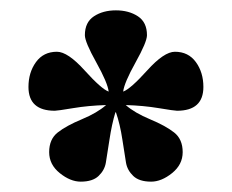

<svg xmlns="http://www.w3.org/2000/svg" viewBox="-20 -747 448 371"><path d="M204 -530H203Q196 -507 191.5 -477Q187 -447 184.5 -432.5Q182 -418 170.5 -407Q159 -396 136 -396Q116 -396 95.5 -412.5Q75 -429 75 -453Q75 -478 91.5 -491Q108 -504 138 -516.5Q168 -529 185 -544Q151 -543 121 -538Q91 -533 86 -533Q35 -533 35 -579Q35 -607 49.5 -627Q64 -647 90 -647Q111 -647 143.5 -611Q176 -575 190 -570Q188 -587 166 -626.5Q144 -666 144 -679Q144 -704 161.5 -715.5Q179 -727 204 -727Q229 -727 246.5 -715.5Q264 -704 264 -679Q264 -666 242 -626.5Q220 -587 218 -570Q232 -575 264.5 -611Q297 -647 318 -647Q344 -647 358.5 -627Q373 -607 373 -579Q373 -533 322 -533Q317 -533 287 -538Q257 -543 223 -544Q240 -529 270 -516.5Q300 -504 316.5 -491Q333 -478 333 -453Q333 -429 312.5 -412.5Q292 -396 272 -396Q249 -396 237.5 -407Q226 -418 223.5 -432.5Q221 -447 216.5 -477Q212 -507 204 -530Z"/></svg>

Font: Justus
Style: Bold
Weight: 700
Version: Version 001.001